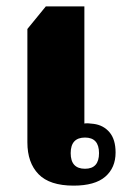

<svg xmlns="http://www.w3.org/2000/svg" viewBox="-20 -572 398 603"><path d="M211 11Q136 11 101 -25Q66 -61 66 -125V-481L124 -552H245V-184Q253 -186 274 -183Q305 -179 324 -156.5Q343 -134 343 -93Q343 -45 310.5 -17Q278 11 211 11ZM247 -42Q291 -42 291 -91Q291 -140 247 -140Q202 -140 202 -91Q202 -42 247 -42Z"/></svg>

Font: Noto Serif Thai SemiCondensed Black
Style: Regular
Weight: 900
Width: 4
Designer: Monotype Design Team
Foundry: Monotype Imaging Inc.
Version: Version 2.002; ttfautohint (v1.8.4.7-5d5b)